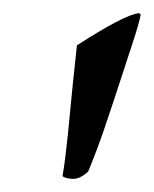

<svg xmlns="http://www.w3.org/2000/svg" viewBox="-20 -744 234 292"><path d="M114 -483Q102 -472 91.5 -472Q81 -472 75 -476Q77 -487 79 -502.5Q81 -518 83 -537L91 -619L97 -675Q168 -721 191 -724Q192 -724 194 -722Q192 -710 181.5 -678Q171 -646 154 -594Q137 -542 126.5 -514.5Q116 -487 114 -483Z"/></svg>

Font: Lusitana
Style: Italic
Weight: 400
Italic angle: -12°
Designer: Ana Paula Megda
Foundry: Ana Paula Megda
Version: Version 1.000; ttfautohint (v1.1) -l 8 -r 50 -G 200 -x 14 -D